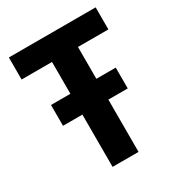

<svg xmlns="http://www.w3.org/2000/svg" viewBox="-171 -824 865 935"><g transform="rotate(-30 262.0 -357.0)"><path d="M189 0V-294H80V-411H189V-590H18V-714H506V-590H335V-411H444V-294H335V0Z"/></g></svg>

Font: Noto Sans SemiCondensed
Style: Bold
Weight: 700
Width: 4
Designer: Monotype Design Team
Foundry: Monotype Imaging Inc.
Version: Version 2.013; ttfautohint (v1.8.4.7-5d5b)